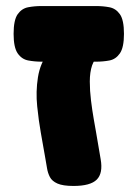

<svg xmlns="http://www.w3.org/2000/svg" viewBox="-20 -606 459 635"><path d="M223 9Q188 9 170 1Q152 -7 145 -20.5Q138 -34 135.5 -50Q133 -66 130 -82L115 -167Q108 -206 103 -254.5Q98 -303 105.5 -350.5Q113 -398 141 -434L310 -419Q292 -412 284.5 -389.5Q277 -367 277 -336.5Q277 -306 281 -273.5Q285 -241 290 -212.5Q295 -184 298 -167L313 -79Q321 -33 300 -12Q279 9 223 9ZM118 -402Q95 -402 73.5 -406Q52 -410 38.5 -429.5Q25 -449 25 -494Q25 -540 38.5 -559Q52 -578 73 -582Q94 -586 117 -586H298Q321 -586 342 -582Q363 -578 376.5 -559Q390 -540 390 -494Q390 -449 376.5 -429.5Q363 -410 342 -406Q321 -402 297 -402Z"/></svg>

Font: Fredoka SemiCondensed
Style: Bold
Weight: 700
Width: 4
Designer: Ben Nathan
Foundry: Milena B. Brandão, Ben Nathan
Version: Version 2.001